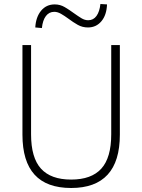

<svg xmlns="http://www.w3.org/2000/svg" viewBox="-20 -930 710 958"><path d="M335 8Q213 8 152.5 -58.5Q92 -125 92 -258V-705H135V-260Q135 -143 184.5 -88.5Q234 -34 335 -34Q436 -34 485.5 -88.5Q535 -143 535 -260V-705H578V-258Q578 -125 517 -58.5Q456 8 335 8ZM189 -790 156 -793Q159 -845 185 -876.5Q211 -908 253 -908Q280 -908 303 -894.5Q326 -881 349 -864Q370 -849 386.5 -839Q403 -829 420 -829Q446 -829 461.5 -850.5Q477 -872 481 -910L514 -908Q512 -855 486 -824Q460 -793 419 -793Q391 -793 368 -806Q345 -819 321 -837Q302 -851 284.5 -861Q267 -871 251 -871Q225 -871 209 -850Q193 -829 189 -790Z"/></svg>

Font: Nunito Sans 10pt SemiCondensed ExtraLight
Style: Regular
Weight: 250
Width: 4
Designer: Vernon Adams
Foundry: Vernon Adams
Version: Version 3.101;gftools[0.9.27]